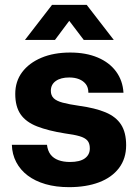

<svg xmlns="http://www.w3.org/2000/svg" viewBox="-20 -763 573 793"><path d="M265 10Q211 10 168 -2.5Q125 -15 94.5 -38Q64 -61 47 -93.5Q30 -126 29 -165H174Q177 -140 189 -124.5Q201 -109 221.5 -101.5Q242 -94 269 -94Q310 -94 330.5 -109Q351 -124 351 -150Q351 -171 341 -182.5Q331 -194 308.5 -200.5Q286 -207 248 -212Q179 -223 133 -241Q87 -259 65 -291Q43 -323 43 -375Q43 -427 71.5 -465Q100 -503 151 -524.5Q202 -546 270 -546Q335 -546 383.5 -525.5Q432 -505 459.5 -467.5Q487 -430 490 -380H345Q345 -402 334.5 -415.5Q324 -429 306.5 -436Q289 -443 266 -443Q231 -443 210.5 -428.5Q190 -414 190 -388Q190 -369 201.5 -357.5Q213 -346 239 -339Q265 -332 307 -326Q373 -317 416 -299Q459 -281 480 -248.5Q501 -216 501 -163Q501 -108 471.5 -69Q442 -30 389 -10Q336 10 265 10ZM83 -598 195 -743H338L450 -598H326L266 -677L207 -598Z"/></svg>

Font: Mona Sans ExtraLight
Style: Bold
Weight: 700
Version: Version 2.000